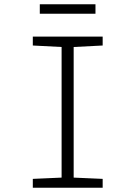

<svg xmlns="http://www.w3.org/2000/svg" viewBox="-20 -887 640 907"><path d="M431 -822V-867H168V-822ZM465 0V-42L328 -48V-665L465 -672V-714H135V-672L271 -665V-48L135 -42V0Z"/></svg>

Font: Noto Sans Mono UI Light
Style: Regular
Weight: 300
Designer: Monotype Design team
Foundry: Monotype Imaging Inc.
Version: 1.000